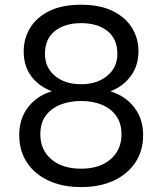

<svg xmlns="http://www.w3.org/2000/svg" viewBox="-20 -754 671 794"><path d="M194 -376.4Q139.2 -397.9 108.6 -439.6Q78 -481.3 78 -541.8Q78 -595.1 104.8 -638.8Q131.5 -682.6 184 -708.5Q236.5 -734.4 315.3 -734.4Q394.1 -734.4 446.8 -708.1Q499.4 -681.9 526 -638.5Q552.6 -595.1 552.6 -541.8Q552.6 -483.6 521.4 -440.4Q490.2 -397.1 436.6 -376.4Q498.5 -357.3 535.2 -309.9Q571.9 -262.6 571.9 -195.1Q571.9 -130.1 539.4 -81.6Q506.8 -33.1 449.5 -6.7Q392.1 19.7 315.3 19.7Q239.4 19.7 181.6 -6.7Q123.8 -33.1 91.7 -81.6Q59.5 -130.1 59.5 -195.1Q59.5 -263.3 96.2 -310.7Q132.9 -358.1 194 -376.4ZM465.4 -531.2Q465.4 -593.1 424.4 -625.7Q383.4 -658.3 315.3 -658.3Q248.8 -658.3 207.4 -626.1Q166 -593.9 166 -530.5Q166 -474.6 207.4 -440.2Q248.8 -405.7 315.3 -405.7Q381.9 -405.7 423.6 -440.6Q465.4 -475.4 465.4 -531.2ZM315.3 -336.4Q268.7 -336.4 230.7 -321.5Q192.6 -306.7 169.7 -276.5Q146.8 -246.3 146.8 -198.1Q146.8 -134.6 192 -95.5Q237.3 -56.4 315.3 -56.4Q392.6 -56.4 437.5 -95.5Q482.4 -134.6 482.4 -198.1Q482.4 -244.8 460.2 -275.3Q438 -305.9 400.4 -321.1Q362.7 -336.4 315.3 -336.4Z"/></svg>

Font: Poppins Variable
Style: Regular
Weight: 100
Designer: Jonny Pinhorn
Foundry: Indian Type Foundry
Version: Version 6.000